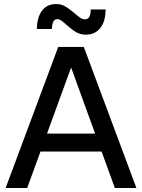

<svg xmlns="http://www.w3.org/2000/svg" viewBox="-20 -933 706 953"><path d="M8 0 269 -700H396L657 0H550L325 -620H341L115 0ZM119 -181 154 -270H513L548 -181ZM406 -761Q380 -761 359.5 -772.5Q339 -784 322 -799.5Q305 -815 290.5 -826.5Q276 -838 264 -838Q250 -838 244 -824Q238 -810 237 -789H163Q164 -848 189 -880.5Q214 -913 259 -913Q283 -913 303 -901.5Q323 -890 340.5 -875Q358 -860 373 -848.5Q388 -837 401 -837Q418 -837 424.5 -851.5Q431 -866 430 -886H504Q504 -827 478 -794Q452 -761 406 -761Z"/></svg>

Font: SUSE Medium
Style: Regular
Weight: 500
Designer: Rene Bieder
Foundry: SUSE
Version: Version 1.000